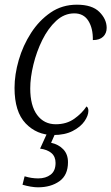

<svg xmlns="http://www.w3.org/2000/svg" viewBox="-20 -566 475 819"><path d="M207 10Q137 10 89.5 -39.5Q42 -89 42 -191Q42 -248 60 -310Q78 -372 112.5 -425.5Q147 -479 196 -512.5Q245 -546 308 -546Q373 -546 404 -515Q435 -484 435 -447Q435 -424 420 -409.5Q405 -395 376 -395Q377 -445 357 -477Q337 -509 297 -509Q254 -509 219.5 -477Q185 -445 160.5 -395.5Q136 -346 122.5 -290.5Q109 -235 109 -189Q109 -115 138.5 -75.5Q168 -36 218 -36Q264 -36 297 -59.5Q330 -83 349 -112Q357 -107 357 -93Q357 -73 340.5 -49Q324 -25 290.5 -7.5Q257 10 207 10ZM142 233Q128 233 110.5 230Q93 227 76 222L85 186Q114 195 143 195Q175 195 196 179Q217 163 217 129Q217 102 199.5 87Q182 72 151 68L186 -9H221L198 43Q230 50 250 71Q270 92 270 126Q270 181 233.5 207Q197 233 142 233Z"/></svg>

Font: Noto Serif SemiCondensed Light
Style: Italic
Weight: 300
Width: 4
Italic angle: -12°
Designer: Monotype Design Team
Foundry: Monotype Imaging Inc.
Version: Version 2.013; ttfautohint (v1.8.4.7-5d5b)